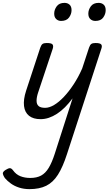

<svg xmlns="http://www.w3.org/2000/svg" viewBox="-111 -815 757 1339"><path d="M172 16Q121 16 91.5 -7.5Q62 -31 56.5 -75.5Q51 -120 71 -182L170 -483Q177 -503 186.5 -509Q196 -515 215 -515Q247 -515 255 -505.5Q263 -496 257 -476L155 -170Q144 -137 144 -112.5Q144 -88 158 -75.5Q172 -63 204 -63Q233 -63 266.5 -83Q300 -103 334.5 -139.5Q369 -176 402 -226Q435 -276 462 -337L510 -483Q517 -503 526.5 -509Q536 -515 555 -515Q586 -515 594.5 -505.5Q603 -496 596 -476L356 260Q327 350 293 403.5Q259 457 211.5 480.5Q164 504 94 504Q56 504 23 493.5Q-10 483 -35 465Q-60 447 -77 427Q-88 411 -91 397.5Q-94 384 -72 370Q-53 358 -42 358Q-31 358 -20 373Q1 402 31.5 414Q62 426 100 426Q145 426 175.5 409.5Q206 393 228.5 356Q251 319 271 257L395 -129Q369 -94 342 -67Q315 -40 286.5 -21.5Q258 -3 229.5 6.5Q201 16 172 16ZM315 -669Q295 -669 281 -682Q267 -695 267 -720Q267 -747 284.5 -771Q302 -795 339 -795Q360 -795 374 -782.5Q388 -770 388 -744Q388 -717 370.5 -693Q353 -669 315 -669ZM554 -669Q533 -669 519 -682Q505 -695 505 -720Q505 -747 522.5 -771Q540 -795 577 -795Q598 -795 612 -782.5Q626 -770 626 -744Q626 -717 609 -693Q592 -669 554 -669Z"/></svg>

Font: Playwrite CZ
Style: Regular
Weight: 400
Designer: Veronika Burian, José Scaglione
Foundry: TypeTogether
Version: Version 1.002